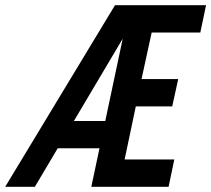

<svg xmlns="http://www.w3.org/2000/svg" viewBox="-69 -718 812 738"><path d="M-49 0 373 -698H479L65 0ZM120 -148 142 -253H372L350 -148ZM282 0 430 -698H723L701 -593H514L475 -414H616L593 -309H453L410 -105H601L579 0Z"/></svg>

Font: Azeret Mono Thin Medium
Style: Italic
Weight: 500
Italic angle: -12°
Version: Version 1.002